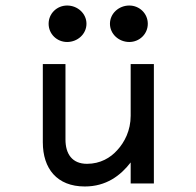

<svg xmlns="http://www.w3.org/2000/svg" viewBox="-20 -664 711 695"><path d="M448 -512C485 -512 515 -541 515 -578C515 -615 485 -644 448 -644C410 -644 378 -615 378 -578C378 -541 410 -512 448 -512ZM223 -512C261 -512 293 -541 293 -578C293 -615 261 -644 223 -644C186 -644 156 -615 156 -578C156 -541 186 -512 223 -512ZM135 -149C135 -54 186 11 287 11C364 11 416 -28 453 -76V0H537V-432H453V-245C453 -192 431 -149 404 -120C380 -93 343 -71 295 -71C241 -71 217 -107 217 -159V-432H135Z"/></svg>

Font: Charger Monospace
Style: Regular
Weight: 400
Designer: Jasper
Foundry: Cannot Into Space Fonts
Version: Version 0.980